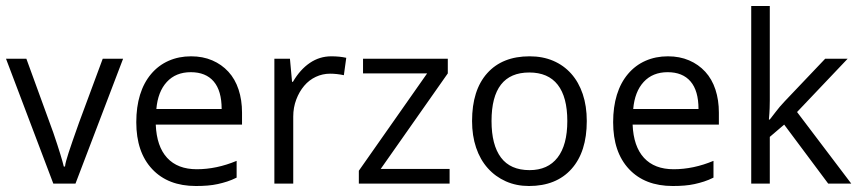

<svg xmlns="http://www.w3.org/2000/svg" viewBox="-20 -613 2871 641"><path d="M158 0 0 -417H68L158 -170Q173 -126 181.5 -98Q190 -70 193 -57H197Q198 -66 201 -76.5Q204 -87 209 -103Q214 -119 222.5 -143Q231 -167 244 -204L277 -293Q296 -345 323 -417H391L232 0Z M634 8Q541 8 488 -48.5Q435 -105 435 -205Q435 -256 447.5 -296.5Q460 -337 484.5 -366Q509 -395 543 -410Q577 -425 618 -425Q657 -425 688.5 -411.5Q720 -398 742.5 -373.5Q765 -349 776.5 -314Q788 -279 788 -237V-197H500Q503 -124 538 -86Q573 -48 637 -48Q703 -48 770 -76V-20Q754 -12 738.5 -7Q723 -2 707 1.5Q691 5 673 6.5Q655 8 634 8ZM617 -372Q567 -372 537 -339.5Q507 -307 502 -249H720Q720 -310 693.5 -341Q667 -372 617 -372Z M1086 -425Q1114 -425 1136 -420L1128 -362Q1104 -367 1082 -367Q1057 -367 1034.5 -356.5Q1012 -346 995.5 -326.5Q979 -307 969 -280.5Q959 -254 959 -224V0H896V-417H948L955 -340H958Q982 -381 1014.5 -403Q1047 -425 1086 -425Z M1481 0H1178V-43L1406 -368H1192V-417H1475V-368L1251 -49H1481Z M1939 -209Q1939 -106 1888 -49Q1837 8 1746 8Q1704 8 1669 -7.5Q1634 -23 1608.5 -51.5Q1583 -80 1569.5 -120Q1556 -160 1556 -209Q1556 -312 1606.5 -368.5Q1657 -425 1748 -425Q1792 -425 1827 -410Q1862 -395 1887 -367Q1912 -339 1925.5 -299Q1939 -259 1939 -209ZM1621 -209Q1621 -129 1652.5 -87Q1684 -45 1748 -45Q1809 -45 1841.5 -87Q1874 -129 1874 -209Q1874 -289 1842 -330Q1810 -371 1747 -371Q1621 -371 1621 -209Z M2226 8Q2133 8 2080 -48.5Q2027 -105 2027 -205Q2027 -256 2039.5 -296.5Q2052 -337 2076.5 -366Q2101 -395 2135 -410Q2169 -425 2210 -425Q2249 -425 2280.5 -411.5Q2312 -398 2334.5 -373.5Q2357 -349 2368.5 -314Q2380 -279 2380 -237V-197H2092Q2095 -124 2130 -86Q2165 -48 2229 -48Q2295 -48 2362 -76V-20Q2346 -12 2330.5 -7Q2315 -2 2299 1.5Q2283 5 2265 6.5Q2247 8 2226 8ZM2209 -372Q2159 -372 2129 -339.5Q2099 -307 2094 -249H2312Q2312 -310 2285.5 -341Q2259 -372 2209 -372Z M2550 -214Q2559 -225 2570.5 -240.5Q2582 -256 2600 -275L2735 -417H2810L2641 -239L2822 0H2745L2598 -197L2550 -156V0H2488V-593H2550V-278Q2550 -268 2549.5 -252Q2549 -236 2547 -214Z"/></svg>

Font: UN Bangla
Style: Regular
Weight: 400
Designer: Desinged by Rajon, Unicode developed by Rashed (IMGN)
Version: Version 2.001;March 19, 2023;FontCreator 14.0.0.2901 64-bit